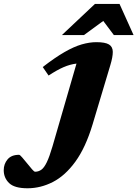

<svg xmlns="http://www.w3.org/2000/svg" viewBox="-212 -752 719 1004"><path d="M272 -101Q235.5 20 182.2 93.2Q129 166.5 64.8 199.5Q0.5 232.5 -68 232.5Q-136.5 232.5 -164.5 205.2Q-192.5 178 -192.5 138Q-192.5 105.5 -172.5 81.5Q-152.5 57.5 -112.5 57.5Q-107.5 57.5 -95.8 71.5Q-84 85.5 -69.5 103Q-55.5 120.5 -44.5 133.2Q-33.5 146 -28.5 146Q-11 146 3.8 135.8Q18.5 125.5 32.5 96.8Q46.5 68 62.5 13.5L188 -419.5Q154.5 -415.5 120.8 -401Q87 -386.5 42 -357L11.5 -401.5Q75.5 -451 125 -479.5Q174.5 -508 215.2 -519.8Q256 -531.5 292 -531.5Q338 -531.5 357.8 -519.5Q377.5 -507.5 377.8 -481Q378 -454.5 365 -411.5ZM111.5 -568.5 284.5 -731.5H413L486.5 -568.5H383.5L328 -642.5L227 -568.5Z"/></svg>

Font: Newsreader 6pt
Style: Bold Italic
Weight: 700
Italic angle: -17°
Designer: Hugues Gentile
Foundry: Production Type
Version: Version 1.003; ttfautohint (v1.8.3)